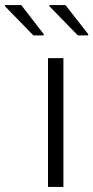

<svg xmlns="http://www.w3.org/2000/svg" viewBox="-98 -740 369 760"><path d="M92 0V-510H153V0ZM251 -600H210L98 -715V-720H161L251 -605ZM75 -600H34L-78 -715V-720H-14L75 -605Z"/></svg>

Font: Saira Thin Light
Style: Regular
Weight: 300
Version: Version 1.101